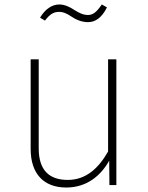

<svg xmlns="http://www.w3.org/2000/svg" viewBox="-20 -827 663 858"><path d="M373 -728C405 -728 434 -746 458 -794L435 -807C411 -772 395 -760 373 -760C352 -760 334 -769 313 -782C292 -796 269 -807 245 -807C211 -807 181 -785 159 -748L181 -735C203 -764 220 -774 245 -774C261 -774 276 -768 296 -755C316 -741 343 -728 373 -728ZM500 -562H463V-150C421 -76 365 -23 283 -23C200 -23 153 -66 153 -164V-562H117V-161C117 -50 176 11 276 11C369 11 431 -43 468 -109L469 0H500Z"/></svg>

Font: Glow Sans SC Normal ExtraLight
Style: Regular
Weight: 200
Designer: Ryoko NISHIZUKA (kana, bopomofo & ideographs); Paul D. Hunt (Latin, Greek & Cyrillic); Sandoll Communications, Soo-young
Version: Version 0.93